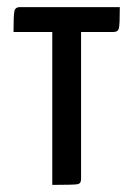

<svg xmlns="http://www.w3.org/2000/svg" viewBox="-20 -520 375 540"><path d="M208 -430V-16Q208 -4 198.5 -2Q189 0 127 0V-430H18Q18 -477 20.5 -488.5Q23 -500 36 -500H317Q317 -452 314.5 -441Q312 -430 299 -430Z"/></svg>

Font: Yanone Kaffeesatz
Style: Regular
Weight: 400
Designer: Yanone (Cyrillic: Daniel Pouzeot)
Foundry: Yanone
Version: Version 1.003;PS 001.003;hotconv 1.0.88;makeotf.lib2.5.64775